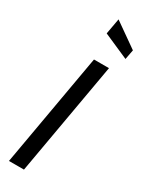

<svg xmlns="http://www.w3.org/2000/svg" viewBox="-245 -992 794 1031"><g transform="rotate(30 152.0 -476.0)"><path d="M24 0 147 -700H240L117 0ZM292 -787 136 -855.5 153.5 -952.5 303.5 -847Z"/></g></svg>

Font: Cabin
Style: Italic
Weight: 400
Width: 4
Italic angle: -10°
Designer: Pablo Impallari
Foundry: Pablo Impallari. http://www.impallari.com Igino Marini. http://www.ikern.com
Version: Version 3.001